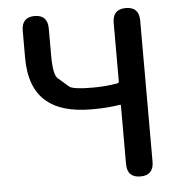

<svg xmlns="http://www.w3.org/2000/svg" viewBox="-52 -787 788 837"><g transform="rotate(-5 341.5 -368.5)"><path d="M529 0Q471 0 471 -60V-315Q471 -320 466 -319Q414 -310 344 -310Q212 -310 146 -366Q73 -427 73 -559V-677Q73 -737 130 -737Q187 -737 187 -677V-559Q187 -474 207 -458Q230 -438 253 -418Q269 -404 356 -404Q415 -404 463 -413Q471 -414 471 -422V-677Q471 -737 529 -737Q587 -737 587 -677V-60Q587 0 529 0Z"/></g></svg>

Font: Resource Han Rounded JP Medium
Style: Regular
Weight: 500
Designer: Cyano Hao (round all glyphs); Ryoko NISHIZUKA 西塚涼子 (kana, bopomofo & ideographs); Paul D. Hunt (Latin, Greek & Cyrillic)
Foundry: Cyano Hao
Version: 0.990